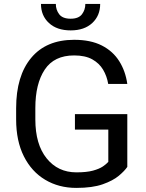

<svg xmlns="http://www.w3.org/2000/svg" viewBox="-20 -917 721 947"><path d="M607.9 -354V-93.8Q594.7 -74.2 565.9 -50Q537.1 -25.9 486.6 -8.1Q436 9.8 356.4 9.8Q270 9.8 202.9 -30.3Q135.7 -70.3 97.7 -146Q59.6 -221.7 59.6 -328.1V-383.3Q59.6 -542.5 133.8 -631.6Q208 -720.7 345.7 -720.7Q427.2 -720.7 482.2 -692.6Q537.1 -664.6 568.1 -615.2Q599.1 -565.9 607.9 -502.9H513.7Q507.3 -541.5 488.5 -573.2Q469.7 -605 435.1 -624.3Q400.4 -643.6 345.7 -643.6Q247.1 -643.6 200.7 -573.7Q154.3 -503.9 154.3 -384.3V-328.1Q154.3 -205.1 210 -136Q265.6 -66.9 356.9 -66.9Q407.2 -66.9 438.5 -75.4Q469.7 -84 487.3 -95.9Q504.9 -107.9 514.2 -118.7V-277.8H349.6V-354ZM400.9 -897.5H474.1Q474.1 -839.8 435.1 -803.5Q396 -767.1 328.6 -767.1Q260.7 -767.1 221.4 -803.5Q182.1 -839.8 182.1 -897.5H255.4Q255.4 -868.7 272 -846.7Q288.6 -824.7 328.6 -824.7Q367.7 -824.7 384.3 -846.7Q400.9 -868.7 400.9 -897.5Z"/></svg>

Font: Vazirmatn UI
Style: Regular
Weight: 400
Designer: Saber Rastikerdar
Foundry: Saber Rastikerdar
Version: Version 33.003